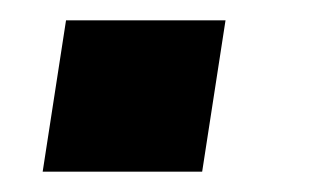

<svg xmlns="http://www.w3.org/2000/svg" viewBox="-20 -169 321 189"><path d="M22 0 45 -149H202L179 0Z"/></svg>

Font: Nunito Sans 8pt
Style: Bold Italic
Weight: 700
Italic angle: -9°
Version: Version 3.101;gftools[0.9.27]